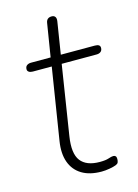

<svg xmlns="http://www.w3.org/2000/svg" viewBox="-103 -699 550 765"><g transform="rotate(-15 172.5 -316.5)"><path d="M220 8Q171 8 139 -11.5Q107 -31 94 -67Q81 -103 89 -153L136 -448H58Q48 -448 42 -452Q36 -456 36 -463Q36 -474 43 -479Q50 -484 60 -484H141L163 -620Q166 -641 187 -641Q197 -641 201.5 -634.5Q206 -628 204 -616L183 -484H323Q334 -484 339.5 -480.5Q345 -477 345 -469Q345 -459 338.5 -453.5Q332 -448 321 -448H177L132 -162Q121 -92 144.5 -61.5Q168 -31 223 -31Q247 -31 260 -35.5Q273 -40 280 -40Q286 -40 289.5 -36.5Q293 -33 293 -25Q293 -16 290.5 -10.5Q288 -5 280 -2Q270 2 252.5 5Q235 8 220 8Z"/></g></svg>

Font: Nunito Variable Extra Light
Style: Italic
Weight: 200
Italic angle: -9°
Designer: Vernon Adams
Foundry: Vernon Adams
Version: Version 3.602